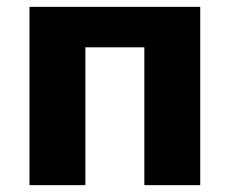

<svg xmlns="http://www.w3.org/2000/svg" viewBox="-20 -540 670 560"><path d="M66 -520H564V0H401V-402H229V0H66Z"/></svg>

Font: Mplus 1p ExtraBold
Style: Regular
Weight: 800
Version: Version 1.061